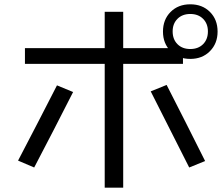

<svg xmlns="http://www.w3.org/2000/svg" viewBox="-20 -841 1040 893"><path d="M96 -544V-617H831V-544ZM467 32V-786H553V32ZM139 -62 64 -94Q110 -181 155 -269Q200 -357 245 -444L320 -413Q275 -325 230 -237Q185 -149 139 -62ZM860 -62Q815 -150 770.5 -239Q726 -328 681 -416L755 -446Q800 -358 845 -269Q890 -180 934 -92ZM865 -567Q809 -567 773.5 -603Q738 -639 738 -694Q738 -750 773.5 -785.5Q809 -821 865 -821Q921 -821 956.5 -785.5Q992 -750 992 -694Q992 -639 956.5 -603Q921 -567 865 -567ZM865 -613Q902 -613 924.5 -635.5Q947 -658 947 -695Q947 -731 924.5 -753.5Q902 -776 865 -776Q828 -776 805.5 -753.5Q783 -731 783 -695Q783 -658 805.5 -635.5Q828 -613 865 -613Z"/></svg>

Font: Murecho Thin
Style: Regular
Weight: 400
Version: Version 1.010